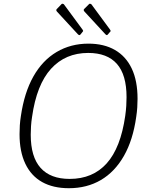

<svg xmlns="http://www.w3.org/2000/svg" viewBox="-20 -982 799 1012"><path d="M343 10Q260 10 202 -22.5Q144 -55 113.5 -119Q83 -183 83 -275Q83 -298 84.5 -321.5Q86 -345 90 -370Q108 -494 156 -579Q204 -664 278.5 -708Q353 -752 446 -752Q528 -752 586 -718.5Q644 -685 674.5 -620.5Q705 -556 705 -461Q705 -439 703.5 -415.5Q702 -392 698 -366Q681 -244 633 -160Q585 -76 511.5 -33Q438 10 343 10ZM347 -39Q469 -39 542.5 -121Q616 -203 640 -371Q644 -399 645.5 -423.5Q647 -448 647 -470Q647 -588 596 -645.5Q545 -703 445 -703Q325 -703 249 -619.5Q173 -536 149 -366Q145 -341 143.5 -317Q142 -293 142 -272Q142 -155 194 -97Q246 -39 347 -39ZM305 -961Q307 -963 311 -962Q315 -961 317 -959L415 -826Q417 -823 418 -820.5Q419 -818 416 -815L404 -800Q400 -796 397 -797Q394 -798 390 -802L282 -919Q273 -928 279 -934ZM450 -961Q452 -963 456 -962Q460 -961 462 -959L560 -826Q562 -823 563 -820Q564 -817 561 -815L548 -800Q545 -796 542 -797Q539 -798 535 -802L427 -919Q417 -929 424 -935Z"/></svg>

Font: Libre Franklin ExtraLight
Style: Italic
Weight: 250
Italic angle: -8°
Designer: Pablo Impallari, Rodrigo Fuenzalida, Nhung Nguyen
Foundry: Impallari Type
Version: Version 3.000